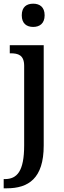

<svg xmlns="http://www.w3.org/2000/svg" viewBox="-31 -781 347 1041"><path d="M149 -635C183 -635 211 -653 211 -698C211 -744 183 -761 149 -761C114 -761 87 -744 87 -698C87 -653 114 -635 149 -635ZM-11 240H5C123 240 206 187 206 8V-536H22V-492H26C67 -492 100 -483 100 -424V7C100 147 62 190 -5 190H-11Z"/></svg>

Font: Noto Serif Ethiopic SemiCondensed Medium
Style: Regular
Weight: 500
Width: 4
Designer: Monotype Design Team
Foundry: Monotype Imaging Inc.
Version: Version 2.102